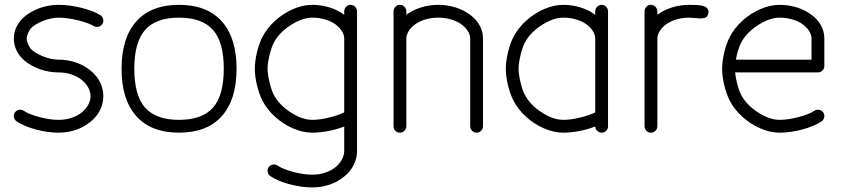

<svg xmlns="http://www.w3.org/2000/svg" viewBox="-20 -559 3551 809"><path d="M226.8 -538.6Q271.7 -538.6 321.4 -526.5Q371.1 -514.4 402.6 -495.4Q411.9 -489.7 414.6 -478.6Q417.2 -467.5 411.6 -458.3Q406 -449 395 -446.4Q384 -443.8 374.8 -449.5Q352.8 -462.6 307.6 -473.6Q262.5 -484.6 226.8 -484.6Q194.8 -484.6 158.4 -469.6Q122.1 -454.6 107.9 -437Q102.5 -430.4 97.4 -416.7Q92.3 -403.1 92.3 -396.2Q92.3 -389.4 97.4 -375.7Q102.5 -362.1 107.9 -355.5Q122.1 -337.9 158.4 -322.8Q194.8 -307.6 226.8 -307.6Q256.1 -307.6 284.2 -300.4Q312.3 -293.2 335.8 -279.4Q359.4 -265.6 377.2 -247.1Q395 -228.5 405.2 -204.3Q415.3 -180.2 415.3 -153.8Q415.3 -127.4 405.2 -103.3Q395 -79.1 377.2 -60.5Q359.4 -42 335.8 -28.2Q312.3 -14.4 284.2 -7.2Q256.1 0 226.8 0Q181.2 0 131.3 -13.3Q81.5 -26.6 50.3 -47.6Q41.3 -53.7 38.9 -64.8Q36.6 -75.9 42.7 -85Q48.8 -94 59.9 -96.2Q71 -98.4 80.1 -92.3Q102.5 -77.1 146.5 -65.6Q190.4 -54 226.8 -54Q255.9 -54 281.4 -62.5Q306.9 -71 324.2 -85.1Q341.6 -99.1 351.6 -117.2Q361.6 -135.3 361.6 -153.8Q361.6 -172.4 351.6 -190.4Q341.6 -208.5 324.2 -222.5Q306.9 -236.6 281.4 -245.2Q255.9 -253.9 226.8 -253.9Q200.9 -253.9 174.6 -259.8Q148.2 -265.6 123.8 -277.6Q99.4 -289.6 80.3 -306.2Q61.3 -322.8 49.8 -346.2Q38.3 -369.6 38.3 -396.2Q38.3 -422.9 49.8 -446.3Q61.3 -469.7 80.3 -486.3Q99.4 -502.9 123.8 -514.9Q148.2 -526.9 174.6 -532.7Q200.9 -538.6 226.8 -538.6Z M591.6 -433.2Q545.9 -381.8 545.9 -269.3Q545.9 -156.7 591.6 -105.3Q637.2 -54 734.4 -54Q831.5 -54 877.2 -105.3Q922.9 -156.7 922.9 -269.3Q922.9 -381.8 877.2 -433.2Q831.5 -484.6 734.4 -484.6Q637.2 -484.6 591.6 -433.2ZM554.2 -69.8Q492.2 -139.6 492.2 -269.3Q492.2 -398.9 554.2 -468.8Q616.2 -538.6 734.4 -538.6Q852.5 -538.6 914.7 -468.8Q976.8 -398.9 976.8 -269.3Q976.8 -139.6 914.7 -69.8Q852.5 0 734.4 0Q616.2 0 554.2 -69.8Z M1295.9 -54Q1326.9 -54 1365.8 -63.4Q1404.8 -72.8 1430.4 -85.4V-396.2Q1430.4 -411.9 1420.8 -427.5Q1411.1 -443.1 1394.2 -455.9Q1377.2 -468.8 1351.3 -476.7Q1325.4 -484.6 1295.9 -484.6Q1253.4 -484.6 1204.5 -452.9Q1155.5 -421.1 1133.3 -378.2Q1123.3 -358.9 1115.4 -325.3Q1107.4 -291.7 1107.4 -269.3Q1107.4 -246.8 1115.4 -213.3Q1123.3 -179.7 1133.3 -160.4Q1155.5 -117.4 1204.5 -85.7Q1253.4 -54 1295.9 -54ZM1295.9 177Q1325 177 1350.5 168.3Q1376 159.7 1393.2 145.6Q1410.4 131.6 1420.4 113.5Q1430.4 95.5 1430.4 76.9V-26.1Q1399.4 -13.9 1363.6 -7Q1327.9 0 1295.9 0Q1256.1 0 1214.5 -18.1Q1172.9 -36.1 1138.8 -67.1Q1104.7 -98.1 1085.4 -135.7Q1071.5 -163.1 1062.6 -200.6Q1053.7 -238 1053.7 -269.3Q1053.7 -300.5 1062.6 -337.9Q1071.5 -375.2 1085.4 -402.6Q1104.7 -440.2 1138.8 -471.3Q1172.9 -502.4 1214.5 -520.5Q1256.1 -538.6 1295.9 -538.6Q1333.5 -538.6 1368.8 -527.6Q1404.1 -516.6 1430.4 -496.6V-511.5Q1430.4 -522.5 1438.5 -530.5Q1446.5 -538.6 1457.5 -538.6Q1468.5 -538.6 1476.4 -530.5Q1484.4 -522.5 1484.4 -511.5V-71.8V-68.6V76.9Q1484.4 103.3 1474.2 127.4Q1464.1 151.6 1446.3 170.2Q1428.5 188.7 1404.9 202.5Q1381.3 216.3 1353.3 223.5Q1325.2 230.7 1295.9 230.7Q1250.2 230.7 1200.3 217.4Q1150.4 204.1 1119.1 183.1Q1110.1 177 1107.9 165.9Q1105.7 154.8 1111.8 145.8Q1117.9 136.7 1129 134.5Q1140.1 132.3 1149.2 138.4Q1171.6 153.6 1215.7 165.3Q1259.8 177 1295.9 177Z M1961.2 -26.9V-396.2Q1961.2 -411.9 1951.5 -427.5Q1941.9 -443.1 1924.9 -455.9Q1908 -468.8 1882.1 -476.7Q1856.2 -484.6 1826.7 -484.6Q1797.1 -484.6 1771.2 -476.7Q1745.4 -468.8 1728.4 -455.9Q1711.4 -443.1 1701.8 -427.5Q1692.1 -411.9 1692.1 -396.2V-26.9Q1692.1 -15.9 1684.1 -7.9Q1676 0 1665 0Q1654.1 0 1646.1 -7.9Q1638.2 -15.9 1638.2 -26.9V-511.5Q1638.2 -522.5 1646.1 -530.5Q1654.1 -538.6 1665 -538.6Q1676 -538.6 1684.1 -530.5Q1692.1 -522.5 1692.1 -511.5V-496.6Q1718.5 -516.6 1753.8 -527.6Q1789.1 -538.6 1826.7 -538.6Q1855.5 -538.6 1883.2 -532.1Q1910.9 -525.6 1934.6 -513.2Q1958.3 -500.7 1976.4 -483.6Q1994.6 -466.6 2004.9 -444Q2015.1 -421.4 2015.1 -396.2V-26.9Q2015.1 -15.9 2007.2 -7.9Q1999.3 0 1988.3 0Q1977.3 0 1969.2 -7.9Q1961.2 -15.9 1961.2 -26.9Z M2353.5 -538.6Q2391.1 -538.6 2426.4 -527.6Q2461.7 -516.6 2488 -496.6V-511.5Q2488 -522.5 2496.1 -530.5Q2504.2 -538.6 2515.1 -538.6Q2526.1 -538.6 2534.1 -530.5Q2542 -522.5 2542 -511.5V-71.8V-68.6V-26.9Q2542 -15.9 2534.1 -7.9Q2526.1 0 2515.1 0Q2504.4 0 2496.3 -7.7Q2488.3 -15.4 2488 -26.1Q2457 -13.9 2421.3 -7Q2385.5 0 2353.5 0Q2313.7 0 2272.1 -18.1Q2230.5 -36.1 2196.4 -67.1Q2162.4 -98.1 2143.1 -135.7Q2129.2 -163.1 2120.2 -200.6Q2111.3 -238 2111.3 -269.3Q2111.3 -300.5 2120.2 -337.9Q2129.2 -375.2 2143.1 -402.6Q2162.4 -440.2 2196.4 -471.3Q2230.5 -502.4 2272.1 -520.5Q2313.7 -538.6 2353.5 -538.6ZM2353.5 -54Q2384.5 -54 2423.5 -63.4Q2462.4 -72.8 2488 -85.4V-396.2Q2488 -411.9 2478.4 -427.5Q2468.8 -443.1 2451.8 -455.9Q2434.8 -468.8 2408.9 -476.7Q2383.1 -484.6 2353.5 -484.6Q2311 -484.6 2262.1 -452.9Q2213.1 -421.1 2190.9 -378.2Q2180.9 -358.9 2173 -325.3Q2165 -291.7 2165 -269.3Q2165 -246.8 2173 -213.3Q2180.9 -179.7 2190.9 -160.4Q2213.1 -117.4 2262.1 -85.7Q2311 -54 2353.5 -54Z M2749.8 -511.5V-496.6Q2776.1 -516.6 2811.4 -527.6Q2846.7 -538.6 2884.3 -538.6Q2922.1 -538.6 2936.5 -535.4Q2968.3 -528.6 2964.8 -504.2Q2963.6 -494.4 2958.3 -489Q2952.9 -483.6 2943.6 -482.4Q2934.3 -481.2 2925.8 -481.6Q2917.2 -481.9 2904.4 -483.3Q2891.6 -484.6 2884.3 -484.6Q2854.7 -484.6 2828.9 -476.7Q2803 -468.8 2786 -455.9Q2769 -443.1 2759.4 -427.5Q2749.8 -411.9 2749.8 -396.2V-26.9Q2749.8 -15.9 2741.7 -7.9Q2733.6 0 2722.7 0Q2711.7 0 2703.7 -7.9Q2695.8 -15.9 2695.8 -26.9V-511.5Q2695.8 -522.5 2703.7 -530.5Q2711.7 -538.6 2722.7 -538.6Q2733.6 -538.6 2741.7 -530.5Q2749.8 -522.5 2749.8 -511.5Z M3080.6 -307.6H3399.4V-396.2Q3399.4 -411.9 3389.8 -427.5Q3380.1 -443.1 3363.2 -455.9Q3346.2 -468.8 3320.3 -476.7Q3294.4 -484.6 3264.9 -484.6Q3222.4 -484.6 3173.5 -452.9Q3124.5 -421.1 3102.3 -378.2Q3089.1 -352.3 3080.6 -307.6ZM3441.7 -47.6Q3410.4 -26.6 3360.2 -13.3Q3310.1 0 3264.9 0Q3225.1 0 3183.5 -18.1Q3141.8 -36.1 3107.8 -67.1Q3073.7 -98.1 3054.4 -135.7Q3040.5 -163.1 3031.6 -200.6Q3022.7 -238 3022.7 -269.3Q3022.7 -300.5 3031.6 -337.9Q3040.5 -375.2 3054.4 -402.6Q3073.7 -440.2 3107.8 -471.3Q3141.8 -502.4 3183.5 -520.5Q3225.1 -538.6 3264.9 -538.6Q3293.7 -538.6 3321.4 -532.1Q3349.1 -525.6 3372.8 -513.2Q3396.5 -500.7 3414.7 -483.6Q3432.9 -466.6 3443.1 -444Q3453.4 -421.4 3453.4 -396.2V-280.8Q3453.4 -269.8 3445.4 -261.8Q3437.5 -253.9 3426.5 -253.9H3077.4Q3079.8 -230.5 3086.9 -203.4Q3094 -176.3 3102.3 -160.4Q3124.5 -117.4 3173.5 -85.7Q3222.4 -54 3264.9 -54Q3300.3 -54 3345.1 -65.8Q3389.9 -77.6 3411.6 -92.3Q3420.7 -98.4 3431.8 -96.2Q3442.9 -94 3449 -85Q3455.1 -75.9 3452.9 -64.8Q3450.7 -53.7 3441.7 -47.6Z"/></svg>

Font: Tecnico
Style: Fino
Weight: 400
Version: Version 1.3